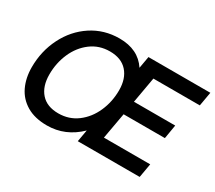

<svg xmlns="http://www.w3.org/2000/svg" viewBox="-142 -1058 1516 1354"><g transform="rotate(30 616.5 -381.0)"><path d="M52 -290Q52 -421 108 -532.5Q164 -644 263.5 -709.5Q363 -775 488 -775Q640 -775 712 -666L729 -763H1233L1213 -649H835L798 -439H1134L1115 -326H779L741 -114H1118L1098 0H594L611 -97Q498 13 349 13Q250 13 183.5 -26.5Q117 -66 84.5 -134.5Q52 -203 52 -290ZM667 -456Q667 -551 617.5 -606.5Q568 -662 475 -662Q388 -662 322 -612.5Q256 -563 220.5 -482Q185 -401 185 -308Q185 -212 234 -156.5Q283 -101 376 -101Q463 -101 529 -150.5Q595 -200 631 -281.5Q667 -363 667 -456Z"/></g></svg>

Font: Open Sauce One SemiBold Italic
Style: Regular
Weight: 600
Italic angle: -10°
Designer: Alfredo Marco Pradil
Foundry: Creative Sauce Fz LLC
Version: Version 1.477